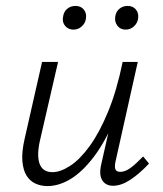

<svg xmlns="http://www.w3.org/2000/svg" viewBox="-20 -622 549 648"><path d="M140 6Q118 6 99.5 -2.5Q81 -11 69.5 -29.5Q58 -48 55.5 -78.5Q53 -109 63 -153L122 -413H176L117 -157Q103 -101 113 -71Q123 -41 157 -41Q184 -41 217 -62.5Q250 -84 283 -129.5Q316 -175 345 -245.5Q374 -316 394 -413H426Q402 -302 368.5 -222.5Q335 -143 296.5 -92.5Q258 -42 218.5 -18Q179 6 140 6ZM361 5Q345 5 334 -3.5Q323 -12 319.5 -28Q316 -44 322 -69L400 -413H445L371 -82Q366 -62 369 -52Q372 -42 386 -42Q403 -42 421.5 -56Q440 -70 463 -94L483 -70Q450 -35 419.5 -15Q389 5 361 5ZM228 -522Q210 -522 199.5 -535Q189 -548 193 -566Q195 -582 206.5 -592Q218 -602 235 -602Q253 -602 263 -589.5Q273 -577 270 -559Q268 -544 256 -533Q244 -522 228 -522ZM404 -522Q386 -522 376 -535.5Q366 -549 369 -566Q371 -582 382.5 -592Q394 -602 411 -602Q429 -602 439 -589.5Q449 -577 446 -559Q444 -544 432 -533Q420 -522 404 -522Z"/></svg>

Font: Ysabeau Infant Light
Style: Italic
Weight: 300
Italic angle: -12°
Designer: Christian Thalmann (Catharsis Fonts)
Version: Version 2.001;gftools[0.9.30]; featfreeze: ss01,ss02,lnum